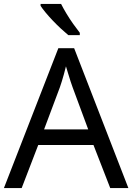

<svg xmlns="http://www.w3.org/2000/svg" viewBox="-20 -964 679 984"><path d="M545 0 459 -221H176L91 0H0L279 -717H360L638 0ZM352 -517Q349 -525 342 -546Q335 -567 328.5 -589.5Q322 -612 318 -624Q313 -604 307.5 -583.5Q302 -563 296.5 -546Q291 -529 287 -517L206 -301H432ZM293 -944Q304 -922 320.5 -894.5Q337 -867 355.5 -841Q374 -815 389 -796V-784H330Q313 -798 292 -817.5Q271 -837 250.5 -858.5Q230 -880 213.5 -900Q197 -920 188 -934V-944Z"/></svg>

Font: Noto Sans Hebrew
Style: Regular
Weight: 400
Designer: Monotype Design Team
Foundry: Monotype Imaging Inc.
Version: Version 2.003;January 10, 2023;FontCreator 14.0.0.2877 64-bi